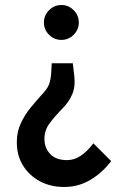

<svg xmlns="http://www.w3.org/2000/svg" viewBox="-20 -549 472 765"><path d="M155 -459Q155 -488 175.5 -508.5Q196 -529 225 -529Q253 -529 273.5 -508.5Q294 -488 294 -459Q294 -431 273.5 -410.5Q253 -390 225 -390Q196 -390 175.5 -410.5Q155 -431 155 -459ZM47 18Q47 -24 63 -58Q79 -92 101.5 -119.5Q124 -147 145 -170Q168 -194 175 -212Q182 -230 184 -258L186 -297H270L276 -247Q281 -205 268 -174Q255 -143 230 -118Q196 -83 176.5 -56Q157 -29 157 4Q157 40 180 64.5Q203 89 247 89Q276 89 302 71.5Q328 54 352 22L423 93Q388 139 340.5 167.5Q293 196 235 196Q182 196 139.5 173.5Q97 151 72 111Q47 71 47 18Z"/></svg>

Font: Radio Canada Condensed Medium
Style: Regular
Weight: 500
Width: 3
Designer: Charles Daoud, Etienne Aubert Bonn, Alexandre Saumier Demers, Jacques Le Bailly
Foundry: Radio-Canada
Version: Version 2.104; ttfautohint (v1.8.4.7-5d5b);gftools[0.9.28.de